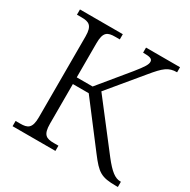

<svg xmlns="http://www.w3.org/2000/svg" viewBox="-160 -866 1008 1017"><g transform="rotate(30 344.5 -357.0)"><path d="M45 0H307V-32H279C233 -32 210 -42 210 -111V-353H307L503 -96C564 -16 586 0 678 0H689V-32H685C653 -32 623 -55 576 -115L360 -395L525 -594C581 -662 605 -683 657 -683V-714H449V-683C489 -683 507 -679 507 -660C507 -644 497 -626 455 -574L307 -394H210V-603C210 -672 233 -682 279 -682H307V-714H45V-682H73C118 -682 142 -672 142 -605V-111C142 -42 118 -32 73 -32H45Z"/></g></svg>

Font: Noto Serif Light
Style: Regular
Weight: 300
Designer: Monotype Design Team
Foundry: Monotype Imaging Inc.
Version: Version 2.013